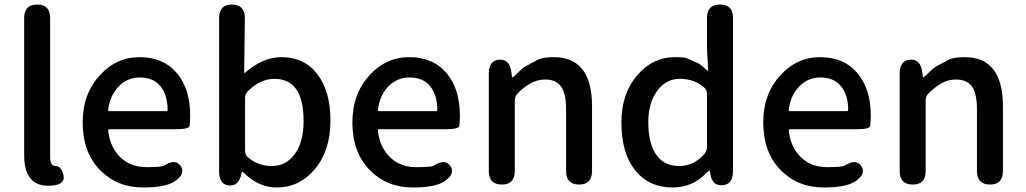

<svg xmlns="http://www.w3.org/2000/svg" viewBox="-20 -817 4540 850"><path d="M87 -129V-737Q87 -797 145 -797Q202 -797 202 -737V-123Q202 -81 226.5 -82Q251 -83 261 -41Q270 1 207 5Q87 13 87 -129Z M614 13Q499 13 424 -63Q346 -142 346 -275Q346 -403 424 -486Q496 -564 597 -564Q704 -564 764 -492Q822 -423 822 -304Q822 -273 819 -259Q816 -245 760 -245H464Q459 -245 459 -240Q466 -167 511.5 -122Q557 -77 629 -77Q697 -77 707 -84Q757 -116 780 -82Q803 -47 753 -14Q713 13 614 13ZM459 -330Q458 -325 463 -325H717Q722 -325 722 -330Q722 -396 690.5 -435Q659 -474 599 -474Q545 -474 507 -436Q466 -395 459 -330Z M1206 13Q1129 13 1067 -45Q1054 -57 1052.5 -57Q1051 -57 1049 -49Q1038 8 994 4Q950 0 950 -58V-737Q950 -797 1007 -797Q1065 -796 1064 -736L1061 -497Q1061 -492 1065 -495Q1144 -564 1225 -564Q1328 -564 1385.5 -488Q1443 -412 1443 -284Q1443 -148 1371 -65Q1304 13 1206 13ZM1324 -282Q1324 -468 1195 -468Q1132 -468 1077 -413Q1065 -401 1065 -384V-148Q1065 -132 1077 -121Q1122 -82 1184 -82Q1246 -82 1285 -135Q1324 -188 1324 -282Z M1808 13Q1693 13 1618 -63Q1540 -142 1540 -275Q1540 -403 1618 -486Q1690 -564 1791 -564Q1898 -564 1958 -492Q2016 -423 2016 -304Q2016 -273 2013 -259Q2010 -245 1954 -245H1658Q1653 -245 1653 -240Q1660 -167 1705.5 -122Q1751 -77 1823 -77Q1891 -77 1901 -84Q1951 -116 1974 -82Q1997 -47 1947 -14Q1907 13 1808 13ZM1653 -330Q1652 -325 1657 -325H1911Q1916 -325 1916 -330Q1916 -396 1884.5 -435Q1853 -474 1793 -474Q1739 -474 1701 -436Q1660 -395 1653 -330Z M2202 0Q2144 0 2144 -60V-491Q2144 -550 2191 -553Q2237 -555 2244 -497L2246 -481Q2247 -474 2248.5 -474Q2250 -474 2263 -486Q2294 -517 2306 -523Q2332 -537 2358 -551Q2380 -564 2432 -564Q2601 -564 2601 -346V-60Q2601 0 2544 0Q2486 0 2486 -60V-332Q2486 -403 2464 -434Q2442 -465 2393 -465Q2357 -465 2325 -446Q2298 -430 2271 -403Q2259 -390 2259 -372V-60Q2259 0 2202 0Z M2958 13Q2853 13 2792 -63Q2731 -139 2731 -275Q2731 -404 2803 -486Q2871 -564 2967 -564Q3011 -564 3021 -559Q3048 -547 3075 -535Q3078 -534 3111 -505Q3115 -502 3115 -507L3112 -562Q3110 -593 3110 -624V-737Q3110 -797 3168 -797Q3225 -797 3225 -737V-59Q3225 0 3178 3Q3132 7 3124 -51L3123 -55Q3122 -62 3120 -62Q3118 -62 3106 -50Q3045 13 2958 13ZM3098 -135Q3110 -149 3110 -168V-401Q3110 -418 3098 -429Q3055 -468 2989 -468Q2930 -468 2891 -417Q2850 -363 2850 -276Q2850 -183 2885 -132.5Q2920 -82 2986 -82Q3052 -82 3098 -135Z M3627 13Q3512 13 3437 -63Q3359 -142 3359 -275Q3359 -403 3437 -486Q3509 -564 3610 -564Q3717 -564 3777 -492Q3835 -423 3835 -304Q3835 -273 3832 -259Q3829 -245 3773 -245H3477Q3472 -245 3472 -240Q3479 -167 3524.5 -122Q3570 -77 3642 -77Q3710 -77 3720 -84Q3770 -116 3793 -82Q3816 -47 3766 -14Q3726 13 3627 13ZM3472 -330Q3471 -325 3476 -325H3730Q3735 -325 3735 -330Q3735 -396 3703.5 -435Q3672 -474 3612 -474Q3558 -474 3520 -436Q3479 -395 3472 -330Z M4021 0Q3963 0 3963 -60V-491Q3963 -550 4010 -553Q4056 -555 4063 -497L4065 -481Q4066 -474 4067.5 -474Q4069 -474 4082 -486Q4113 -517 4125 -523Q4151 -537 4177 -551Q4199 -564 4251 -564Q4420 -564 4420 -346V-60Q4420 0 4363 0Q4305 0 4305 -60V-332Q4305 -403 4283 -434Q4261 -465 4212 -465Q4176 -465 4144 -446Q4117 -430 4090 -403Q4078 -390 4078 -372V-60Q4078 0 4021 0Z"/></svg>

Font: Resource Han Rounded KR Medium
Style: Regular
Weight: 500
Designer: Cyano Hao (round all glyphs); Ryoko NISHIZUKA 西塚涼子 (kana, bopomofo & ideographs); Paul D. Hunt (Latin, Greek & Cyrillic)
Foundry: Cyano Hao
Version: 0.990